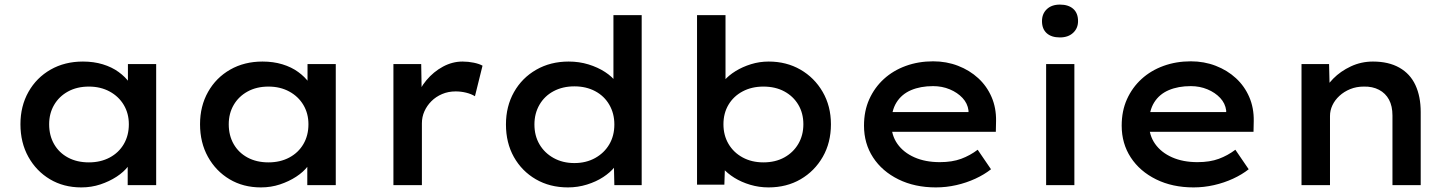

<svg xmlns="http://www.w3.org/2000/svg" viewBox="-20 -806 6332 836"><path d="M334 10Q257 10 197.5 -25.5Q138 -61 103.5 -123Q69 -185 69 -265Q69 -344 104 -406Q139 -468 200.5 -503Q262 -538 341 -538Q388 -538 427.5 -526Q467 -514 496.5 -492.5Q526 -471 544 -445.5Q562 -420 566 -392L537 -395V-527H660V0H536V-134L563 -133Q558 -108 538.5 -82.5Q519 -57 487.5 -36.5Q456 -16 417 -3Q378 10 334 10ZM367 -99Q418 -99 457.5 -120Q497 -141 519 -178.5Q541 -216 541 -265Q541 -312 519 -349Q497 -386 457.5 -407.5Q418 -429 367 -429Q315 -429 276 -407.5Q237 -386 215.5 -349Q194 -312 194 -265Q194 -216 215.5 -178.5Q237 -141 276 -120Q315 -99 367 -99Z M1116 10Q1039 10 979.5 -25.5Q920 -61 885.5 -123Q851 -185 851 -265Q851 -344 886 -406Q921 -468 982.5 -503Q1044 -538 1123 -538Q1170 -538 1209.5 -526Q1249 -514 1278.5 -492.5Q1308 -471 1326 -445.5Q1344 -420 1348 -392L1319 -395V-527H1442V0H1318V-134L1345 -133Q1340 -108 1320.5 -82.5Q1301 -57 1269.5 -36.5Q1238 -16 1199 -3Q1160 10 1116 10ZM1149 -99Q1200 -99 1239.5 -120Q1279 -141 1301 -178.5Q1323 -216 1323 -265Q1323 -312 1301 -349Q1279 -386 1239.5 -407.5Q1200 -429 1149 -429Q1097 -429 1058 -407.5Q1019 -386 997.5 -349Q976 -312 976 -265Q976 -216 997.5 -178.5Q1019 -141 1058 -120Q1097 -99 1149 -99Z M1693 0V-527H1814L1817 -349L1792 -373Q1805 -419 1836.5 -456.5Q1868 -494 1909 -516Q1950 -538 1994 -538Q2019 -538 2043 -533Q2067 -528 2081 -520L2048 -387Q2032 -397 2009.5 -402.5Q1987 -408 1964 -408Q1932 -408 1905 -396.5Q1878 -385 1858.5 -365.5Q1839 -346 1828 -321.5Q1817 -297 1817 -269V0Z M2453 10Q2374 10 2313 -25.5Q2252 -61 2217.5 -122.5Q2183 -184 2183 -264Q2183 -343 2218 -405Q2253 -467 2315 -502.5Q2377 -538 2456 -538Q2502 -538 2542.5 -525.5Q2583 -513 2614.5 -492.5Q2646 -472 2664 -447Q2682 -422 2684 -396L2651 -392V-740H2774V0H2655L2652 -132L2676 -127Q2675 -102 2656 -78.5Q2637 -55 2606.5 -35Q2576 -15 2536 -2.5Q2496 10 2453 10ZM2481 -96Q2532 -96 2571.5 -118Q2611 -140 2633 -177.5Q2655 -215 2655 -264Q2655 -312 2633 -350Q2611 -388 2571.5 -409Q2532 -430 2481 -430Q2430 -430 2390.5 -409Q2351 -388 2329 -350Q2307 -312 2307 -264Q2307 -215 2329 -177.5Q2351 -140 2390.5 -118Q2430 -96 2481 -96Z M3326 10Q3285 10 3246.5 -1.5Q3208 -13 3177.5 -32Q3147 -51 3126.5 -74.5Q3106 -98 3101 -119L3138 -128L3134 -2H3015V-740H3139V-405L3109 -411Q3115 -434 3134 -456Q3153 -478 3183 -496.5Q3213 -515 3250 -526.5Q3287 -538 3327 -538Q3404 -538 3465 -503Q3526 -468 3562 -406Q3598 -344 3598 -265Q3598 -185 3562.5 -123Q3527 -61 3466 -25.5Q3405 10 3326 10ZM3304 -99Q3356 -99 3395 -120.5Q3434 -142 3456 -179.5Q3478 -217 3478 -265Q3478 -313 3456 -350Q3434 -387 3395 -408Q3356 -429 3304 -429Q3253 -429 3213.5 -408Q3174 -387 3152 -350Q3130 -313 3130 -265Q3130 -217 3152 -179.5Q3174 -142 3213.5 -120.5Q3253 -99 3304 -99Z M4055 10Q3963 10 3892 -25Q3821 -60 3781.5 -120.5Q3742 -181 3742 -259Q3742 -323 3765 -374Q3788 -425 3828.5 -462Q3869 -499 3924 -519Q3979 -539 4043 -539Q4101 -539 4151.5 -519.5Q4202 -500 4239.5 -465.5Q4277 -431 4297.5 -383.5Q4318 -336 4317 -279L4316 -232H3833L3810 -318H4213L4197 -303V-325Q4193 -356 4171 -379.5Q4149 -403 4115.5 -417Q4082 -431 4043 -431Q3988 -431 3947 -413.5Q3906 -396 3883.5 -360Q3861 -324 3861 -268Q3861 -217 3887.5 -179.5Q3914 -142 3961.5 -121Q4009 -100 4072 -100Q4126 -100 4165 -114.5Q4204 -129 4237 -154L4295 -69Q4266 -46 4227 -28Q4188 -10 4144 0Q4100 10 4055 10Z M4535 0V-527H4658V0ZM4595 -643Q4558 -643 4537.5 -661.5Q4517 -680 4517 -714Q4517 -746 4538 -766Q4559 -786 4595 -786Q4632 -786 4653 -767.5Q4674 -749 4674 -714Q4674 -683 4652.5 -663Q4631 -643 4595 -643Z M5177 10Q5085 10 5014 -25Q4943 -60 4903.5 -120.5Q4864 -181 4864 -259Q4864 -323 4887 -374Q4910 -425 4950.5 -462Q4991 -499 5046 -519Q5101 -539 5165 -539Q5223 -539 5273.5 -519.5Q5324 -500 5361.5 -465.5Q5399 -431 5419.5 -383.5Q5440 -336 5439 -279L5438 -232H4955L4932 -318H5335L5319 -303V-325Q5315 -356 5293 -379.5Q5271 -403 5237.5 -417Q5204 -431 5165 -431Q5110 -431 5069 -413.5Q5028 -396 5005.5 -360Q4983 -324 4983 -268Q4983 -217 5009.5 -179.5Q5036 -142 5083.5 -121Q5131 -100 5194 -100Q5248 -100 5287 -114.5Q5326 -129 5359 -154L5417 -69Q5388 -46 5349 -28Q5310 -10 5266 0Q5222 10 5177 10Z M5647 0V-527H5767L5770 -403L5739 -394Q5753 -431 5785 -463.5Q5817 -496 5862 -517Q5907 -538 5958 -538Q6026 -538 6073 -511.5Q6120 -485 6143 -435.5Q6166 -386 6166 -318V0H6043V-303Q6043 -344 6028 -372Q6013 -400 5984.5 -415Q5956 -430 5918 -429Q5886 -429 5859 -418Q5832 -407 5812 -388.5Q5792 -370 5781.5 -347.5Q5771 -325 5771 -301V0H5709Q5686 0 5670.5 0Q5655 0 5647 0Z"/></svg>

Font: Lexend Exa Medium
Style: Regular
Weight: 500
Designer: Bonnie Shaver-Troup, Thomas Jockin
Foundry: Lexend
Version: Version 1.007